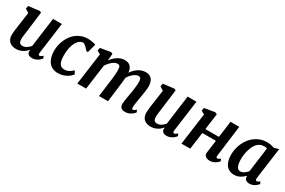

<svg xmlns="http://www.w3.org/2000/svg" viewBox="85 -1515 3664 2472"><g transform="rotate(30 1917.0 -279.0)"><path d="M67.4 -119.1Q67.4 -135.7 69.1 -156.5Q70.8 -177.2 73.7 -199.7Q76.7 -222.2 80.1 -245.6Q83.5 -269 86.4 -291.5L111.8 -469.7L56.6 -504.4L64.5 -547.9L227.1 -567.9L251.5 -556.2L217.8 -287.6Q212.4 -243.7 206.8 -205.3Q201.2 -167 201.2 -138.7Q201.2 -117.7 204.8 -103.5Q208.5 -89.4 215.8 -81.1Q223.1 -72.8 233.6 -69.1Q244.1 -65.4 257.8 -65.4Q273.4 -65.4 288.8 -70.6Q304.2 -75.7 318.1 -84.5Q332 -93.3 344.5 -104.5Q356.9 -115.7 367.2 -127.9L425.8 -564H556.6L494.6 -102.5Q489.7 -65.4 510.3 -65.4Q514.2 -65.4 518.3 -66.7Q522.5 -67.9 527.8 -70.8Q533.2 -73.7 540.5 -79.1Q547.9 -84.5 558.1 -92.8L572.3 -61Q568.8 -55.2 558.1 -43.5Q547.4 -31.7 530.3 -20Q513.2 -8.3 491 0.5Q468.8 9.3 442.9 9.3Q398.9 9.3 380.9 -12.2Q362.8 -33.7 369.6 -68.4L367.7 -71.3Q355 -56.2 338.6 -41.7Q322.3 -27.3 302 -15.9Q281.7 -4.4 256.8 2.7Q231.9 9.8 202.1 9.8Q177.2 9.8 153.3 3.4Q129.4 -2.9 110.4 -18.1Q91.3 -33.2 79.6 -57.9Q67.9 -82.5 67.4 -119.1Z M825.2 9.8Q782.7 9.8 749 -4.9Q715.3 -19.5 691.9 -48.1Q668.5 -76.7 655.5 -118.7Q642.6 -160.6 642.1 -215.3Q641.6 -254.9 649.9 -296.4Q658.2 -337.9 674.8 -377.2Q691.4 -416.5 716.6 -451.2Q741.7 -485.8 775.6 -511.7Q809.6 -537.6 851.8 -552.7Q894 -567.9 945.3 -567.9Q959.5 -567.9 975.1 -566.4Q990.7 -564.9 1006.3 -562.5Q1022 -560.1 1036.4 -556.2Q1050.8 -552.2 1062.5 -547.4L1027.3 -417.5Q1026.9 -418 1023.2 -418.5Q1019.5 -418.9 1015.1 -419.4Q1010.7 -419.9 1007.1 -420.2Q1003.4 -420.4 1002.9 -420.9Q993.7 -431.6 982.4 -444.3Q971.2 -457 959.5 -468Q947.8 -479 936.5 -486.1Q925.3 -493.2 915.5 -493.2Q888.2 -493.2 863.3 -474.4Q838.4 -455.6 819.6 -420.9Q800.8 -386.2 790 -336.4Q779.3 -286.6 780.3 -224.6Q780.8 -184.1 787.1 -155Q793.5 -126 804.9 -107.4Q816.4 -88.9 833.3 -80.3Q850.1 -71.8 872.1 -71.8Q893.1 -71.8 910.2 -75.9Q927.2 -80.1 942.4 -87.9Q957.5 -95.7 971.2 -106.7Q984.9 -117.7 999 -130.9L1024.9 -85.4Q1015.1 -71.8 997.8 -55.2Q980.5 -38.6 955.1 -24.2Q929.7 -9.8 897.2 0Q864.7 9.8 825.2 9.8Z M1176.3 -469.7 1125.5 -499 1134.3 -542.5 1288.1 -567.9 1312.5 -556.2 1304.2 -453.6Q1321.3 -477.5 1342.3 -498.5Q1363.3 -519.5 1387.2 -534.9Q1411.1 -550.3 1437.3 -559.1Q1463.4 -567.9 1490.7 -567.9Q1515.6 -567.9 1536.6 -561.8Q1557.6 -555.7 1573.2 -541.5Q1588.9 -527.3 1598.9 -504.6Q1608.9 -481.9 1612.3 -448.7Q1629.4 -475.1 1650.9 -496.8Q1672.4 -518.6 1697 -534.4Q1721.7 -550.3 1749.3 -559.1Q1776.9 -567.9 1806.2 -567.9Q1832.5 -567.9 1854.5 -559.8Q1876.5 -551.8 1892.6 -534.2Q1908.7 -516.6 1917.7 -488.5Q1926.8 -460.4 1926.8 -420.4Q1926.8 -406.2 1924.6 -385.3Q1922.4 -364.3 1918.9 -340.6Q1915.5 -316.9 1911.4 -292.2Q1907.2 -267.6 1903.8 -246.6Q1900.9 -227.5 1897.5 -208Q1894 -188.5 1891.1 -168.9Q1888.2 -149.4 1886 -131.1Q1883.8 -112.8 1883.3 -96.7Q1882.3 -79.1 1886.7 -72Q1891.1 -64.9 1897.9 -64.9Q1906.2 -64.9 1916.3 -70.3Q1926.3 -75.7 1946.3 -91.8L1960.4 -60.5Q1956.5 -55.2 1945.8 -43.5Q1935.1 -31.7 1918 -19.8Q1900.9 -7.8 1877.9 1.2Q1855 10.3 1826.7 10.3Q1801.8 10.3 1785.9 4.4Q1770 -1.5 1761 -11.7Q1752 -22 1748.5 -35.4Q1745.1 -48.8 1745.6 -64.5Q1746.1 -78.1 1748 -95.9Q1750 -113.8 1752.9 -133.8Q1755.9 -153.8 1759.5 -175.3Q1763.2 -196.8 1767.1 -217.8Q1770.5 -237.8 1774.4 -262Q1778.3 -286.1 1781.7 -311.3Q1785.2 -336.4 1787.4 -361.3Q1789.6 -386.2 1789.6 -408.2Q1789.6 -431.2 1786.4 -445.1Q1783.2 -459 1777.3 -466.8Q1771.5 -474.6 1763.7 -477.1Q1755.9 -479.5 1746.1 -479.5Q1730.5 -479.5 1712.9 -471.7Q1695.3 -463.9 1677.7 -449.7Q1660.2 -435.5 1643.3 -416.3Q1626.5 -397 1612.3 -374Q1609.9 -342.8 1606.2 -309.3Q1602.5 -275.9 1598.6 -246.6L1568.4 0H1434.6L1462.4 -216.3Q1465.3 -236.8 1468.5 -261Q1471.7 -285.2 1474.1 -310.3Q1476.6 -335.4 1478 -360.1Q1479.5 -384.8 1479.5 -406.7Q1479 -431.2 1475.8 -445.8Q1472.7 -460.4 1466.8 -468Q1460.9 -475.6 1451.9 -477.8Q1442.9 -480 1430.7 -480Q1415.5 -480 1397.5 -471.4Q1379.4 -462.9 1361.1 -447.8Q1342.8 -432.6 1325.2 -412.4Q1307.6 -392.1 1293 -368.7L1242.7 0H1112.3Z M2068.4 -119.1Q2068.4 -135.7 2070.1 -156.5Q2071.8 -177.2 2074.7 -199.7Q2077.6 -222.2 2081.1 -245.6Q2084.5 -269 2087.4 -291.5L2112.8 -469.7L2057.6 -504.4L2065.4 -547.9L2228 -567.9L2252.4 -556.2L2218.8 -287.6Q2213.4 -243.7 2207.8 -205.3Q2202.1 -167 2202.1 -138.7Q2202.1 -117.7 2205.8 -103.5Q2209.5 -89.4 2216.8 -81.1Q2224.1 -72.8 2234.6 -69.1Q2245.1 -65.4 2258.8 -65.4Q2274.4 -65.4 2289.8 -70.6Q2305.2 -75.7 2319.1 -84.5Q2333 -93.3 2345.5 -104.5Q2357.9 -115.7 2368.2 -127.9L2426.8 -564H2557.6L2495.6 -102.5Q2490.7 -65.4 2511.2 -65.4Q2515.1 -65.4 2519.3 -66.7Q2523.4 -67.9 2528.8 -70.8Q2534.2 -73.7 2541.5 -79.1Q2548.8 -84.5 2559.1 -92.8L2573.2 -61Q2569.8 -55.2 2559.1 -43.5Q2548.3 -31.7 2531.2 -20Q2514.2 -8.3 2491.9 0.5Q2469.7 9.3 2443.8 9.3Q2399.9 9.3 2381.8 -12.2Q2363.8 -33.7 2370.6 -68.4L2368.7 -71.3Q2356 -56.2 2339.6 -41.7Q2323.2 -27.3 2303 -15.9Q2282.7 -4.4 2257.8 2.7Q2232.9 9.8 2203.1 9.8Q2178.2 9.8 2154.3 3.4Q2130.4 -2.9 2111.3 -18.1Q2092.3 -33.2 2080.6 -57.9Q2068.8 -82.5 2068.4 -119.1Z M2724.1 -469.7 2673.3 -499 2681.6 -542.5 2835.9 -567.9 2865.7 -554.2 2833.5 -316.4H3034.7L3066.9 -559.6H3196.8L3138.2 -102.1Q3135.7 -83.5 3140.1 -74.2Q3144.5 -64.9 3153.8 -64.9Q3157.2 -64.9 3161.1 -65.9Q3165 -66.9 3170.2 -69.3Q3175.3 -71.8 3181.9 -76.2Q3188.5 -80.6 3197.8 -87.4L3211.9 -56.2Q3208.5 -50.8 3198 -39.8Q3187.5 -28.8 3171.1 -17.8Q3154.8 -6.8 3133.3 1.5Q3111.8 9.8 3086.4 9.8Q3065.4 9.8 3048.3 4.9Q3031.2 0 3020 -9Q3008.8 -18.1 3003.4 -31.7Q2998 -45.4 3000.5 -63L3026.4 -252.9H2824.7L2790.5 0H2660.2Z M3447.3 9.8Q3403.8 9.8 3372.8 -6.3Q3341.8 -22.5 3322 -50.5Q3302.2 -78.6 3293.2 -116.7Q3284.2 -154.8 3284.2 -198.2Q3284.2 -241.2 3293.7 -285.4Q3303.2 -329.6 3321.8 -370.6Q3340.3 -411.6 3367.9 -447.5Q3395.5 -483.4 3431.9 -510.3Q3468.3 -537.1 3512.9 -552.5Q3557.6 -567.9 3610.8 -567.9Q3638.2 -567.9 3667.5 -561.8Q3696.8 -555.7 3718.8 -548.8L3785.6 -567.9L3722.2 -102.1Q3719.7 -82 3725.3 -73.5Q3731 -64.9 3739.3 -64.9Q3746.1 -64.9 3756.3 -69.3Q3766.6 -73.7 3783.7 -87.4L3798.3 -56.2Q3794.4 -50.3 3783.9 -39.3Q3773.4 -28.3 3757.3 -17.3Q3741.2 -6.3 3720 1.7Q3698.7 9.8 3673.8 9.8Q3639.6 9.8 3619.1 -6.3Q3598.6 -22.5 3600.1 -56.2L3596.2 -62.5Q3583.5 -48.3 3567.4 -35.4Q3551.3 -22.5 3532.7 -12.5Q3514.2 -2.4 3492.7 3.7Q3471.2 9.8 3447.3 9.8ZM3493.7 -68.4Q3507.8 -68.4 3522 -73.5Q3536.1 -78.6 3549.3 -87.4Q3562.5 -96.2 3574.2 -107.4Q3585.9 -118.7 3596.2 -130.4L3645 -496.6Q3634.3 -500.5 3622.3 -502Q3610.4 -503.4 3597.7 -503.4Q3565.9 -503.4 3540.5 -490.2Q3515.1 -477.1 3495.6 -454.3Q3476.1 -431.6 3462.4 -401.9Q3448.7 -372.1 3439.9 -339.1Q3431.2 -306.2 3427 -272Q3422.9 -237.8 3422.9 -206.5Q3422.9 -141.1 3440.7 -104.7Q3458.5 -68.4 3493.7 -68.4Z"/></g></svg>

Font: Merriweather Bold
Style: Italic
Weight: 700
Italic angle: -7°
Designer: Eben Sorkin ( eben@eyebytes.com )
Foundry: Eben Sorkin ( eben@eyebytes.com )
Version: Version 1.5; ttfautohint (v0.97) -l 13 -r 13 -G 200 -x 24 -f